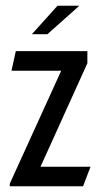

<svg xmlns="http://www.w3.org/2000/svg" viewBox="-20 -648 350 668"><path d="M14 -9 193 -402H20L35 -470H284V-428L121 -68H295L269 0H14ZM91 -529 180 -628H256L145 -529Z"/></svg>

Font: Smooch Sans SemiBold
Style: Bold
Weight: 600
Designer: Robert E. Leuschke
Foundry: Robert E. Leuschke
Version: Version 1.010; ttfautohint (v1.8.3)